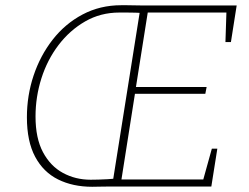

<svg xmlns="http://www.w3.org/2000/svg" viewBox="-20 -714 952 735"><path d="M333 1Q259 1 202.5 -27Q146 -55 114.5 -114Q83 -173 83 -265Q83 -348 108.5 -424.5Q134 -501 181.5 -562Q229 -623 296 -658.5Q363 -694 444 -694Q451 -694 465.5 -694Q480 -694 497 -693.5Q514 -693 529 -693Q544 -693 550 -693H886L864 -553H843L847 -674L855 -666H537L547 -675L499 -372L492 -381H771L766 -355H488L498 -364L444 -21L436 -27H767L756 -19L791 -145H812L789 0H423Q419 0 401 0Q383 0 362.5 0.5Q342 1 333 1ZM412 -20 516 -674 521 -664Q515 -665 498.5 -665.5Q482 -666 465.5 -666Q449 -666 437 -666Q365 -666 306 -632Q247 -598 204 -541.5Q161 -485 138.5 -414Q116 -343 116 -268Q116 -185 144.5 -131.5Q173 -78 221 -52Q269 -26 327 -26Q339 -26 357 -26.5Q375 -27 392 -28Q409 -29 418 -30Z"/></svg>

Font: Bitter Thin ExtraLight
Style: Italic
Weight: 250
Italic angle: -9°
Version: Version 2.002